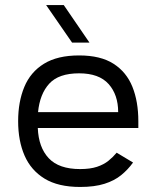

<svg xmlns="http://www.w3.org/2000/svg" viewBox="-20 -731 617 762"><path d="M233 -711 335 -562H266L163 -711ZM529 -223H130Q133 -146 173.5 -103Q214 -60 298 -60Q338 -60 365 -69Q392 -78 410.5 -93Q429 -108 443 -125L508 -86Q488 -58 461 -36Q434 -14 394.5 -1.5Q355 11 298 11Q211 11 157 -22Q103 -55 77.5 -113.5Q52 -172 52 -250Q52 -327 76.5 -386Q101 -445 154.5 -478Q208 -511 294 -511Q379 -511 430.5 -478Q482 -445 505.5 -386.5Q529 -328 529 -250ZM131 -286H449Q449 -355 411 -397.5Q373 -440 294 -440Q213 -440 175.5 -399Q138 -358 131 -286Z"/></svg>

Font: Nata Sans
Style: Regular
Weight: 400
Designer: Daniel Uzquiano Cruz
Version: Version 1.001